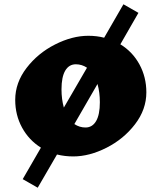

<svg xmlns="http://www.w3.org/2000/svg" viewBox="-20 -720 751 896"><path d="M663 -289Q663 -209 610 -140Q557 -71 477 -30.5Q397 10 322 10Q282 10 246 1L156 156L86 116L171 -31Q115 -66 83 -124.5Q51 -183 51 -254Q51 -334 104 -403Q157 -472 237 -512.5Q317 -553 392 -553Q432 -553 466 -544L556 -700L626 -660L541 -512L542 -513Q599 -478 631 -419Q663 -360 663 -289ZM278 -218 386 -404Q362 -420 334 -420Q302 -420 284.5 -390.5Q267 -361 267 -303Q267 -257 278 -218ZM446 -243Q446 -289 435 -328L327 -141Q351 -125 379 -125Q411 -125 428.5 -155Q446 -185 446 -243Z"/></svg>

Font: Inknut Antiqua Black
Style: Regular
Weight: 900
Designer: Claus Eggers Sørensen
Foundry: Claus Eggers Sørensen
Version: Version 1.003; ttfautohint (v1.8.2) -l 8 -r 50 -G 200 -x 14 